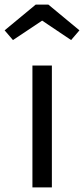

<svg xmlns="http://www.w3.org/2000/svg" viewBox="-42 -809 363 829"><path d="M182 0H98V-526H182ZM-22 -678 112 -789H167L301 -678L265 -636L140 -720L14 -636Z"/></svg>

Font: FiraSans
Style: Regular
Weight: 350
Designer: Carrois Corporate & Edenspiekermann AG
Foundry: Carrois Corporate GbR & Edenspiekermann AG
Version: Version 3.106;PS 003.106;hotconv 1.0.70;makeotf.lib2.5.58329